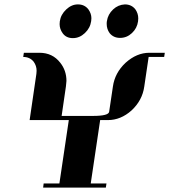

<svg xmlns="http://www.w3.org/2000/svg" viewBox="-20 -856 772 876"><path d="M85.9 -596.2 88.9 -615.2H160.2Q219.7 -615.2 254.9 -569.8Q283.2 -534.2 283.2 -486.8Q283.2 -483.9 280.8 -461.9L261.2 -327.1H403.8Q475.6 -327.1 478 -346.2L495.1 -460.9Q503.9 -523.9 553.2 -569.8Q604 -615.2 661.1 -615.2H731.9L729 -596.2H658.2L638.2 -460.9Q629.4 -397.9 580.1 -352.1Q530.8 -308.1 472.2 -308.1H437L394 -19H465.8L462.9 0H176.8L179.2 -19H251L293.9 -308.1H115.2L146 -519Q147 -523.9 147 -533.2Q147 -555.7 133.8 -574.2Q116.2 -596.2 85.9 -596.2ZM252 -746.1Q252 -753.9 252.9 -758.8Q257.3 -789.6 282.2 -813Q306.6 -835.9 335 -835.9H335.9Q365.2 -835.9 382.8 -814Q397 -794.4 397 -772.9Q397 -764.6 396 -759.8Q391.6 -728 367.2 -705.1Q342.8 -682.1 313 -682.1H312Q282.2 -682.1 266.1 -704.1Q252 -723.6 252 -746.1ZM466.8 -747.1Q466.8 -755.9 467.8 -759.8Q472.2 -790.5 496.1 -813Q519 -834.5 549.8 -835.9Q579.6 -835.9 597.2 -814Q610.8 -794.9 610.8 -772Q610.8 -763.7 609.9 -758.8Q605.5 -727.1 582 -705.1Q558.6 -683.1 527.8 -683.1Q497.6 -683.1 480 -705.1Q466.8 -723.6 466.8 -747.1Z"/></svg>

Font: Hjet
Style: Italic
Weight: 400
Designer: T. Christopher White
Version: Version 1.2